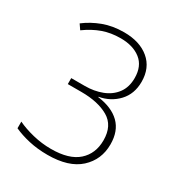

<svg xmlns="http://www.w3.org/2000/svg" viewBox="-173 -845 915 975"><g transform="rotate(30 285.0 -357.0)"><path d="M475 -550Q475 -479 432 -433Q389 -387 323 -375V-373Q407 -362 452 -318Q497 -274 497 -196Q497 -106 433.5 -48Q370 10 246 10Q187 10 136.5 -1.5Q86 -13 47 -31V-70Q86 -51 139 -38Q192 -25 246 -25Q352 -25 404 -71.5Q456 -118 456 -196Q456 -282 395 -317.5Q334 -353 236 -353H156V-388H236Q290 -388 335.5 -405.5Q381 -423 408 -459Q435 -495 435 -549Q435 -619 390.5 -654Q346 -689 273 -689Q216 -689 168.5 -672Q121 -655 74 -621L54 -650Q97 -683 151.5 -703.5Q206 -724 273 -724Q365 -724 420 -678Q475 -632 475 -550Z"/></g></svg>

Font: Noto Sans Lao UI ExtLt
Style: Regular
Weight: 200
Designer: Monotype Design Team
Foundry: Monotype Imaging Inc.
Version: Version 2.000; ttfautohint (v1.8.4.7-5d5b)